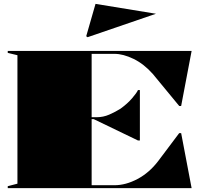

<svg xmlns="http://www.w3.org/2000/svg" viewBox="-20 -971 1059 991"><path d="M20 0V-10L70 -23V-686L20 -698V-708H969L915 -424H905L769 -589Q723 -641 669.5 -667Q616 -693 571 -693H453V-366H479Q513 -366 544 -379.5Q575 -393 602 -410Q638 -436 662 -464Q686 -492 692 -506H702V-246H692L464 -356H453V-15H571Q629 -15 689.5 -47Q750 -79 796 -139L905 -284H915L969 0ZM432 -779 425 -784 473 -951 785 -900Z"/></svg>

Font: Kalnia SemiExpanded
Style: Bold
Weight: 700
Width: 6
Designer: Frida Medrano
Foundry: Frida Medrano
Version: Version 1.105